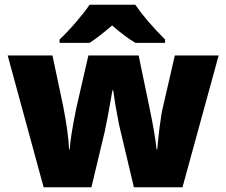

<svg xmlns="http://www.w3.org/2000/svg" viewBox="-20 -786 950 806"><path d="M542 0 479.5 -263.7 464.8 -343.3 455.1 -407.2H452.1Q428.2 -270.5 419.9 -234.9L363.8 0H163.1L12.2 -553.2H200.2L245.1 -340.8Q266.6 -231.4 270 -159.2H272.9Q274.4 -204.1 299.8 -330.1L351.1 -553.2H562L608.9 -327.1Q631.3 -219.2 637.2 -159.2H640.1Q643.1 -196.3 649.9 -251.7Q656.7 -307.1 665 -340.8L713.9 -553.2H897.9L746.1 0ZM548.8 -606Q507.8 -629.4 450.7 -679.2Q389.6 -627 356 -606H230V-620.1Q263.7 -651.9 300.5 -694.8Q337.4 -737.8 356 -766.1H547.9Q593.8 -699.2 672.9 -620.1V-606Z"/></svg>

Font: Open Sans ExtBd
Style: Bold
Weight: 800
Foundry: Ascender Corporation
Version: Version 1.10